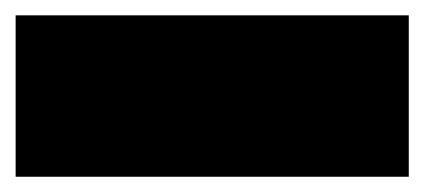

<svg xmlns="http://www.w3.org/2000/svg" viewBox="-30 10 548 248"><path d="M-9.8 238.3V29.8H498V238.3Z"/></svg>

Font: Pinar DS1 Black
Style: Regular
Weight: 900
Designer: Amin Abedi
Version: Version 3.000